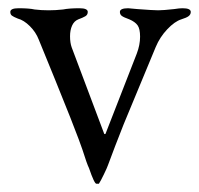

<svg xmlns="http://www.w3.org/2000/svg" viewBox="-20 -425 483 466"><path d="M196 -17Q191 -27 180 -62L171 -87Q159 -120 114 -231L74 -329Q67 -347 52.5 -361.5Q38 -376 23 -380Q13 -384 9 -387Q5 -390 5 -396Q5 -405 25 -405Q51 -405 64 -402Q80 -400 98 -400Q115 -400 133 -402Q148 -405 173 -405Q193 -405 193 -396Q193 -389 187 -385.5Q181 -382 170 -378Q160 -374 155 -363Q150 -352 150 -337Q150 -321 154 -310L233 -100Q235 -99 236 -100L312 -295Q320 -316 320 -336Q320 -355 314 -363.5Q308 -372 294 -378Q280 -383 275.5 -386.5Q271 -390 271 -396Q271 -405 291 -405Q295 -405 313 -403Q352 -400 364 -400Q376 -400 403 -403Q415 -405 423 -405Q443 -405 443 -396Q443 -390 438 -386Q433 -382 420 -378Q404 -373 386 -354Q368 -335 358 -311L280 -123Q272 -103 259.5 -70.5Q247 -38 242 -24Q240 -18 232 -1.5Q224 15 220 21H214Q209 21 196 -17Z"/></svg>

Font: EB Garamond
Style: Regular
Weight: 400
Designer: Georg Duffner and Octavio Pardo
Foundry: Georg Duffner
Version: Version 1.000; ttfautohint (v1.6)